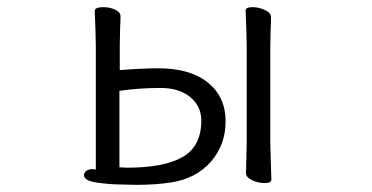

<svg xmlns="http://www.w3.org/2000/svg" viewBox="-20 -502 1040 537"><path d="M669 -419 667 -472Q667 -482 686 -482Q704 -482 721 -474Q738 -466 738 -454Q738 -435 737 -422L736 -375V-101L737 -65L739 0Q739 10 720 10Q702 10 685 2Q668 -6 668 -18L670 -101V-375ZM239 -29 246 -28Q248 -28 248 -29V-374L247 -418L245 -471Q245 -482 269 -482Q287 -482 302 -475Q317 -468 317 -457Q317 -438 316 -425L315 -378V-306Q380 -311 423 -311Q512 -311 561.5 -271Q611 -231 611 -163Q611 -97 570 -50Q529 -3 460 8Q417 15 362 15L318 14Q291 14 253 9Q215 4 215 -12Q215 -19 221.5 -24Q228 -29 239 -29ZM335 -33Q439 -33 491 -63Q543 -93 543 -165Q543 -205 512 -230.5Q481 -256 429 -256Q370 -256 314 -248V-34Z"/></svg>

Font: Iansui 0.93
Style: Regular
Weight: 400
Designer: But Ko / Fontworks Inc.
Foundry: zi-hi.com / Fontworks Inc.
Version: Version 0.931